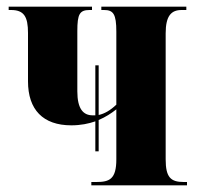

<svg xmlns="http://www.w3.org/2000/svg" viewBox="-20 -556 593 576"><path d="M254 0H541V-10H531C492 -10 477 -24 477 -78V-456C477 -509 494 -526 525 -526H539V-536H284V-526H292C320 -526 329 -514 329 -461V-242C311 -225 294 -215 276 -211V-360H266V-210C263 -210 261 -210 258 -210C230 -210 212 -229 212 -282V-463C212 -514 219 -526 249 -526H256V-536H6V-526H13C52 -526 64 -506 64 -457V-312C64 -227 109 -180 194 -180C222 -180 246 -185 266 -192V-102H276V-196C297 -205 314 -216 329 -228V-78C329 -18 308 -10 269 -10H254Z"/></svg>

Font: Noto Serif Display ExtraCondensed ExtraBold
Style: Regular
Weight: 800
Width: 2
Designer: Monotype Design Team
Foundry: Monotype Imaging Inc.
Version: Version 2.009